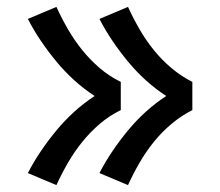

<svg xmlns="http://www.w3.org/2000/svg" viewBox="-20 -619 640 558"><path d="M352 -81 269 -116Q286 -149 307 -180Q328 -211 352 -240Q376 -269 403.5 -294Q431 -319 463 -340Q431 -361 403.5 -386Q376 -411 352 -440Q328 -469 307 -500Q286 -531 269 -564L352 -599Q367 -566 385.5 -534Q404 -502 427 -473.5Q450 -445 478.5 -421Q507 -397 539 -381V-299Q507 -283 478.5 -259Q450 -235 427 -206.5Q404 -178 385.5 -146Q367 -114 352 -81ZM144 -81 61 -116Q78 -149 99 -180Q120 -211 144 -240Q168 -269 195.5 -294Q223 -319 255 -340Q223 -361 195.5 -386Q168 -411 144 -440Q120 -469 99 -500Q78 -531 61 -564L144 -599Q159 -566 177.5 -534Q196 -502 219 -473.5Q242 -445 270 -421Q298 -397 331 -381V-299Q298 -283 270 -259Q242 -235 219 -206.5Q196 -178 177.5 -146Q159 -114 144 -81Z"/></svg>

Font: Iosevka Etoile Medium
Style: Regular
Weight: 500
Designer: Belleve Invis
Foundry: Belleve Invis
Version: Version 22.1.2; ttfautohint (v1.8.4)